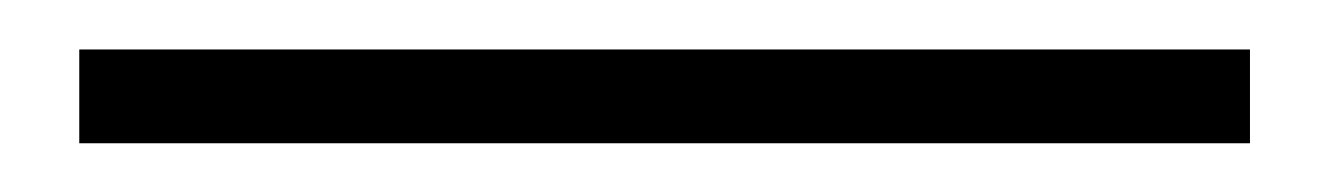

<svg xmlns="http://www.w3.org/2000/svg" viewBox="-20 59 540 78"><path d="M12.2 117.2V79.1H487.8V117.2Z"/></svg>

Font: SourceSansPro-Light
Style: Regular
Weight: 300
Designer: Paul D. Hunt
Foundry: Adobe Systems Incorporated
Version: Version 2.020;PS 2.0;hotconv 1.0.86;makeotf.lib2.5.63406